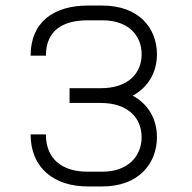

<svg xmlns="http://www.w3.org/2000/svg" viewBox="-20 -670 690 690"><path d="M295 0H348C479 0 544 -83 544 -177C544 -242 513 -296 457 -326C513 -357 544 -410 544 -475C544 -570 478 -650 348 -650H295C175 -650 90 -592 90 -470H145C145 -560 205 -597 295 -597H348C441 -597 489 -543 489 -475C489 -406 440 -353 342 -353H230V-300H342C440 -300 489 -246 489 -177C489 -110 441 -53 348 -53H295C205 -53 145 -97 145 -187H90C90 -66 175 0 295 0Z"/></svg>

Font: Grotesk 01 Extrafine
Style: Bold
Weight: 400
Designer: Frank Adebiaye, contributions by Jérémy Landes, Ariel Martín Pérez
Foundry: Velvetyne Type Foundry
Version: Version 3.000;Glyphs 3.1.2 (3150)